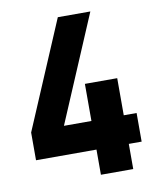

<svg xmlns="http://www.w3.org/2000/svg" viewBox="-80 -758 681 826"><g transform="rotate(-10 260.5 -345.0)"><path d="M435.1 -105V4.9H293.9V-105H29.8V-226.1L229 -694.8H371.1L173.8 -230H293.9V-392.1H435.1V-230H491.2V-105Z"/></g></svg>

Font: D-DIN-PRO ExtraBold
Style: Bold
Weight: 800
Designer: Charles Nix
Foundry: CyberFei
Version: Version 1.000;hotconv 1.0.109;makeotfexe 2.5.65596